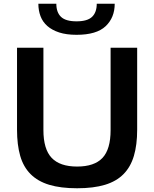

<svg xmlns="http://www.w3.org/2000/svg" viewBox="-20 -996 824 1026"><path d="M389 -810Q335 -810 296.5 -822.5Q258 -835 233 -857Q208 -879 196.5 -909.5Q185 -940 185 -976H281Q281 -930 306 -906Q331 -882 389 -882Q447 -882 472 -906Q497 -930 497 -976H593Q593 -902 544.5 -856Q496 -810 389 -810ZM392 10Q304 10 243 -8.5Q182 -27 143.5 -65.5Q105 -104 88 -163Q71 -222 71 -303V-741H212V-301Q212 -199 256 -152.5Q300 -106 392 -106Q484 -106 527.5 -152Q571 -198 571 -301V-741H713V-303Q713 -222 695.5 -163Q678 -104 640 -65.5Q602 -27 541 -8.5Q480 10 392 10Z"/></svg>

Font: Encode Sans Normal
Style: SemiBold
Weight: 600
Designer: Pablo Impallari, Andres Torresi
Foundry: Pablo Impallari, Andres Torresi
Version: Version 1.000; ttfautohint (v1.00) -l 8 -r 50 -G 200 -x 14 -